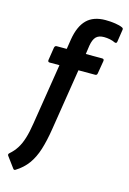

<svg xmlns="http://www.w3.org/2000/svg" viewBox="-158 -754 676 1010"><g transform="rotate(15 180.0 -248.5)"><path d="M232.2 -491.7H321.2Q333 -491.7 331.2 -479.8L319.6 -410.4Q318.2 -399 308.2 -399H216.9L163.8 -64.2Q153.6 0.7 138.3 49.5Q122.9 98.3 97.7 133Q72.5 167.7 32.2 192.6Q25 196.8 20.2 190.2L-23.4 131.2Q-29.2 123.6 -20.4 115.9Q1.2 97.3 16.6 73.3Q32 49.4 42.7 15Q53.4 -19.4 60.6 -66.9L113.5 -399H60.6Q49.3 -399 50.7 -410.4L61.6 -480.4Q64 -491.7 73.6 -491.7H128.4L136.8 -545.7Q149 -619.4 185.2 -655.2Q221.4 -691 286.9 -691Q314.4 -691 339.6 -687.2Q364.8 -683.4 379.2 -676.6Q387.7 -673 385.9 -664.4L375.8 -597.8Q374.6 -586.6 363.8 -589.6Q349.6 -596.4 334 -599.5Q318.4 -602.6 302.2 -602.6Q273.7 -602.6 259.2 -587.9Q244.7 -573.2 238.9 -538.9Z"/></g></svg>

Font: Sofia Sans Condensed
Style: Italic
Weight: 400
Italic angle: -9°
Designer: Botio Nikoltchev, Ani Petrova
Foundry: lettersoup
Version: Version 4.101